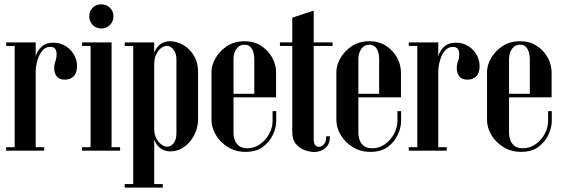

<svg xmlns="http://www.w3.org/2000/svg" viewBox="-20 -689 2574 878"><path d="M134.8 -240.5V-373.2Q134.8 -403.8 143 -431.1Q151.2 -458.5 170.6 -476.1Q190 -493.8 223.5 -493.8Q255.2 -493.8 279.5 -478.8Q303.8 -463.8 318 -439.6Q332.2 -415.5 332.2 -386.8Q332.2 -355.2 316.8 -340Q301.2 -324.8 277.2 -324.8Q251.5 -324.8 239.9 -339.1Q228.2 -353.5 227.9 -374.9Q227.5 -396.2 235.8 -416.2Q238.8 -427.2 238.9 -441Q239 -454.8 233 -464.6Q227 -474.5 209.8 -474.5Q191.5 -474.5 178.8 -462.5Q166 -450.5 158.2 -432.6Q150.5 -414.8 146.9 -396.2Q143.2 -377.8 143.2 -365V-240.5ZM47.2 0V-495H143.2V0ZM143.2 0V-16H182.2V0ZM8.2 0V-16H47.2V0ZM8.2 -479V-495H47.2V-479Z M394.2 -495H490.2V0H394.2ZM490.2 0V-16H529.2V0ZM355.2 0V-16H394.2V0ZM355.2 -479V-495H394.2V-479ZM388.2 -614.5Q388.2 -638 403.9 -653.6Q419.5 -669.2 443.1 -669.2Q466.8 -669.2 482.8 -653.6Q498.8 -638 498.8 -614.5Q498.8 -591.1 482.8 -574.9Q466.8 -558.8 443.1 -558.8Q419.5 -558.8 403.9 -574.9Q388.2 -591.1 388.2 -614.5Z M589.2 -495H685.2V168.8H589.2ZM550.2 152.8H589.2V168.8H550.2ZM550.2 -495H589.2V-479H550.2ZM677.5 -397Q677.5 -431.8 688 -454.6Q698.5 -477.5 716.8 -489Q735 -500.5 758 -500.5Q786 -500.5 815.4 -484.8Q844.8 -469 865.2 -437Q885.8 -405 885.8 -356V-144Q885.8 -104.5 868.1 -70.9Q850.5 -37.2 822.1 -17Q793.8 3.2 759.8 3.2Q733 3.2 714.6 -10.2Q696.2 -23.8 686.9 -47Q677.5 -70.2 677.5 -98.8ZM685.2 -98.2Q685.2 -75.2 694.5 -57Q703.8 -38.8 717.8 -28.4Q731.8 -18 744.8 -18Q761 -18 773.9 -34Q786.8 -50 786.8 -80.5V-417.2Q786.8 -437 780 -451Q773.2 -465 763.5 -472.1Q753.8 -479.2 742.8 -479.2Q729.8 -479.2 716.2 -468.9Q702.8 -458.5 694 -439.5Q685.2 -420.5 685.2 -395.8ZM685.2 152.8H724.2V168.8H685.2Z M947.2 -360.5Q947.2 -391.2 965.8 -423.5Q984.2 -455.8 1018 -478.1Q1051.8 -500.5 1098.2 -500.5Q1142 -500.5 1174.1 -479.6Q1206.2 -458.8 1224.4 -426.1Q1242.5 -393.5 1242.5 -358.2V-244H1142.8V-421.8Q1142.8 -434.2 1138.9 -448.9Q1135 -463.5 1125.5 -474Q1116 -484.5 1098.2 -484.5Q1080.5 -484.5 1069.1 -474Q1057.8 -463.5 1052.8 -448.9Q1047.8 -434.2 1047.8 -421.8V-83.2Q1047.8 -65 1053.8 -48.2Q1059.8 -31.5 1073.8 -21.2Q1087.8 -11 1110.8 -11Q1143 -11 1169.1 -29.5Q1195.2 -48 1210.9 -76.8Q1226.5 -105.5 1226.5 -136.2V-180.8H1243.2V-135.2Q1243.2 -105.5 1227.8 -72.4Q1212.2 -39.2 1181.6 -16.9Q1151 5.5 1103.5 5.5Q1056.8 5.5 1021.5 -16.8Q986.2 -39 966.8 -72.2Q947.2 -105.5 947.2 -140ZM989.2 -244V-260H1237.5V-244Z M1316.5 -608.2 1414.5 -640.5V-54.5Q1414.5 -34.8 1420.8 -26.1Q1427 -17.5 1438.8 -17.5Q1449.8 -17.5 1460.8 -28.8Q1471.8 -40 1471.8 -65.8H1488.8Q1488.8 -29.2 1467.4 -11.6Q1446 6 1417 6Q1397.8 6 1374.4 -2Q1351 -10 1333.8 -30.1Q1316.5 -50.2 1316.5 -85.2ZM1414.5 -479V-495H1500.8V-479ZM1260.2 -479V-495H1316.5V-479Z M1518.2 -360.5Q1518.2 -391.2 1536.8 -423.5Q1555.2 -455.8 1589 -478.1Q1622.8 -500.5 1669.2 -500.5Q1713 -500.5 1745.1 -479.6Q1777.2 -458.8 1795.4 -426.1Q1813.5 -393.5 1813.5 -358.2V-244H1713.8V-421.8Q1713.8 -434.2 1709.9 -448.9Q1706 -463.5 1696.5 -474Q1687 -484.5 1669.2 -484.5Q1651.5 -484.5 1640.1 -474Q1628.8 -463.5 1623.8 -448.9Q1618.8 -434.2 1618.8 -421.8V-83.2Q1618.8 -65 1624.8 -48.2Q1630.8 -31.5 1644.8 -21.2Q1658.8 -11 1681.8 -11Q1714 -11 1740.1 -29.5Q1766.2 -48 1781.9 -76.8Q1797.5 -105.5 1797.5 -136.2V-180.8H1814.2V-135.2Q1814.2 -105.5 1798.8 -72.4Q1783.2 -39.2 1752.6 -16.9Q1722 5.5 1674.5 5.5Q1627.8 5.5 1592.5 -16.8Q1557.2 -39 1537.8 -72.2Q1518.2 -105.5 1518.2 -140ZM1560.2 -244V-260H1808.5V-244Z M1975.8 -240.5V-373.2Q1975.8 -403.8 1984 -431.1Q1992.2 -458.5 2011.6 -476.1Q2031 -493.8 2064.5 -493.8Q2096.2 -493.8 2120.5 -478.8Q2144.8 -463.8 2159 -439.6Q2173.2 -415.5 2173.2 -386.8Q2173.2 -355.2 2157.8 -340Q2142.2 -324.8 2118.2 -324.8Q2092.5 -324.8 2080.9 -339.1Q2069.2 -353.5 2068.9 -374.9Q2068.5 -396.2 2076.8 -416.2Q2079.8 -427.2 2079.9 -441Q2080 -454.8 2074 -464.6Q2068 -474.5 2050.8 -474.5Q2032.5 -474.5 2019.8 -462.5Q2007 -450.5 1999.2 -432.6Q1991.5 -414.8 1987.9 -396.2Q1984.2 -377.8 1984.2 -365V-240.5ZM1888.2 0V-495H1984.2V0ZM1984.2 0V-16H2023.2V0ZM1849.2 0V-16H1888.2V0ZM1849.2 -479V-495H1888.2V-479Z M2207.2 -360.5Q2207.2 -391.2 2225.8 -423.5Q2244.2 -455.8 2278 -478.1Q2311.8 -500.5 2358.2 -500.5Q2402 -500.5 2434.1 -479.6Q2466.2 -458.8 2484.4 -426.1Q2502.5 -393.5 2502.5 -358.2V-244H2402.8V-421.8Q2402.8 -434.2 2398.9 -448.9Q2395 -463.5 2385.5 -474Q2376 -484.5 2358.2 -484.5Q2340.5 -484.5 2329.1 -474Q2317.8 -463.5 2312.8 -448.9Q2307.8 -434.2 2307.8 -421.8V-83.2Q2307.8 -65 2313.8 -48.2Q2319.8 -31.5 2333.8 -21.2Q2347.8 -11 2370.8 -11Q2403 -11 2429.1 -29.5Q2455.2 -48 2470.9 -76.8Q2486.5 -105.5 2486.5 -136.2V-180.8H2503.2V-135.2Q2503.2 -105.5 2487.8 -72.4Q2472.2 -39.2 2441.6 -16.9Q2411 5.5 2363.5 5.5Q2316.8 5.5 2281.5 -16.8Q2246.2 -39 2226.8 -72.2Q2207.2 -105.5 2207.2 -140ZM2249.2 -244V-260H2497.5V-244Z"/></svg>

Font: Emberly Black
Style: Regular
Weight: 900
Designer: Rajesh Rajput
Foundry: Rajesh Rajput
Version: Version 1.000